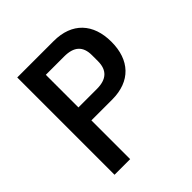

<svg xmlns="http://www.w3.org/2000/svg" viewBox="-187 -836 974 974"><g transform="rotate(-45 300.0 -349.0)"><path d="M196 0V-278H345C477 -278 550 -358 550 -488C550 -618 477 -698 345 -698H84V0ZM196 -605H328C398 -605 432 -574 432 -510V-467C432 -403 398 -371 328 -371H196Z"/></g></svg>

Font: IBM Plex Mono Medm
Style: Regular
Weight: 500
Monospace: yes
Designer: Mike Abbink, Paul van der Laan, Pieter van Rosmalen
Foundry: Bold Monday
Version: Version 2.004